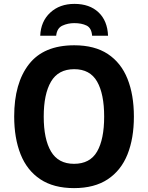

<svg xmlns="http://www.w3.org/2000/svg" viewBox="-20 -958 762 988"><path d="M669 -358Q669 -246 636 -163.5Q603 -81 534.5 -35.5Q466 10 361 10Q256 10 187.5 -35.5Q119 -81 86 -164Q53 -247 53 -359Q53 -530 129 -627.5Q205 -725 362 -725Q467 -725 535 -680Q603 -635 636 -552.5Q669 -470 669 -358ZM205 -358Q205 -242 242.5 -178.5Q280 -115 361 -115Q443 -115 479.5 -178Q516 -241 516 -358Q516 -475 479.5 -538.5Q443 -602 362 -602Q280 -602 242.5 -538Q205 -474 205 -358ZM363 -938Q441 -938 487 -894.5Q533 -851 536 -774H454Q451 -814 425.5 -826.5Q400 -839 362 -839Q329 -839 301 -826Q273 -813 269 -774H187Q190 -848 238.5 -893Q287 -938 363 -938Z"/></svg>

Font: Noto Sans SemiCondensed
Style: Bold
Weight: 700
Width: 4
Designer: Monotype Design Team
Foundry: Monotype Imaging Inc.
Version: Version 2.013; ttfautohint (v1.8.4.7-5d5b)